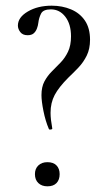

<svg xmlns="http://www.w3.org/2000/svg" viewBox="-20 -645 369 676"><path d="M159 -612Q132 -612 124.5 -597Q117 -582 115 -565Q114 -555 110 -544.5Q106 -534 98.5 -527.5Q91 -521 77 -521Q60 -521 51.5 -532Q43 -543 43 -555Q43 -584 78 -604.5Q113 -625 162 -625Q199 -625 230 -612Q261 -599 279 -572.5Q297 -546 297 -505Q297 -473 285.5 -449.5Q274 -426 256.5 -407.5Q239 -389 221 -372Q187 -338 172.5 -310.5Q158 -283 158 -248Q158 -236 159.5 -223Q161 -210 164 -193Q165 -190 159 -189Q153 -188 152 -191Q140 -219 133 -254Q126 -289 126 -310Q126 -339 136.5 -358.5Q147 -378 162.5 -393.5Q178 -409 193.5 -425Q209 -441 219.5 -463Q230 -485 230 -517Q230 -560 210 -586Q190 -612 159 -612ZM147 11Q127 11 115 -0.5Q103 -12 103 -32Q103 -51 115 -62.5Q127 -74 147 -74Q168 -74 179 -62.5Q190 -51 190 -32Q190 -12 179 -0.5Q168 11 147 11Z"/></svg>

Font: Cormorant Light
Style: Regular
Weight: 400
Version: Version 4.000